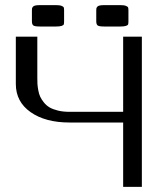

<svg xmlns="http://www.w3.org/2000/svg" viewBox="-20 -726 634 746"><path d="M479 -685.5V-643.6Q479 -634.8 477.8 -631.3Q476.6 -627.9 469.7 -625.5Q462.9 -623 447.8 -623H385.3Q364.7 -623 359.4 -627.2Q354 -631.3 354 -643.6V-685.5Q354 -690.9 354.5 -693.4Q355 -695.8 357.7 -699.5Q360.4 -703.1 367.2 -704.6Q374 -706.1 385.3 -706.1H447.8Q462.4 -706.1 469.5 -703.1Q476.6 -700.2 477.8 -696.8Q479 -693.4 479 -685.5ZM229 -685.5V-643.6Q229 -634.8 227.8 -631.3Q226.6 -627.9 219.7 -625.5Q212.9 -623 197.8 -623H135.3Q114.7 -623 109.4 -627.2Q104 -631.3 104 -643.6V-685.5Q104 -690.9 104.5 -693.4Q105 -695.8 107.7 -699.5Q110.4 -703.1 117.2 -704.6Q124 -706.1 135.3 -706.1H197.8Q212.4 -706.1 219.5 -703.1Q226.6 -700.2 227.8 -696.8Q229 -693.4 229 -685.5ZM458.5 0V-250H250Q156.2 -250 98.9 -290.3Q41.5 -330.6 41.5 -399.9V-583.5H125V-422.9Q125 -409.7 125.5 -399.9Q126 -390.1 128.7 -375.5Q131.3 -360.8 136.2 -350.3Q141.1 -339.8 150.4 -328.1Q159.7 -316.4 172.4 -308.8Q185.1 -301.3 205.1 -296.4Q225.1 -291.5 250 -291.5H458.5V-583.5H531.2V0Z"/></svg>

Font: Gputeks
Style: Regular
Weight: 500
Version: Version 0.9